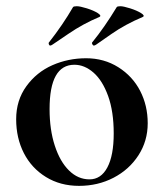

<svg xmlns="http://www.w3.org/2000/svg" viewBox="-20 -587 529 620"><path d="M220.2 -377.9Q140.1 -377.9 140.1 -234.9Q140.1 -168 157 -116.5Q173.8 -64.9 202.9 -36.4Q231.9 -7.8 269 -7.8Q306.2 -7.8 326.7 -46.4Q347.2 -85 347.2 -156Q347.2 -227.1 329.1 -277.1Q311 -327.1 282 -352.5Q252.9 -377.9 220.2 -377.9ZM57.1 -92.5Q32.2 -141.1 32.2 -202.1Q32.2 -263.2 65.2 -308.6Q98.1 -354 149.2 -376.5Q200.2 -398.9 258.1 -398.9Q315.9 -398.9 362.1 -369.9Q408.2 -340.8 432.6 -293.5Q457 -246.1 457 -189Q457 -131.8 427 -85.4Q397 -39.1 346.4 -12.9Q295.9 13.2 235.4 13.2Q174.8 13.2 128.4 -15.4Q82 -43.9 57.1 -92.5ZM277.8 -450.2Q316.9 -498 356.9 -564Q358.9 -566.9 368.7 -566.9Q378.4 -566.9 400.1 -560.1Q421.9 -553.2 435.5 -544.7Q449.2 -536.1 440.9 -532.2Q384.3 -508.3 339.6 -477.1Q294.9 -445.8 290.5 -442.9Q286.1 -439.9 283.2 -439.9Q280.3 -439.9 278.1 -444.1Q275.9 -448.2 277.8 -450.2ZM138.2 -450.2Q183.1 -507.3 215.8 -564Q217.8 -566.9 228 -566.9Q238.3 -566.9 260.3 -560.1Q282.2 -553.2 295.7 -544.7Q309.1 -536.1 300.8 -532.2Q248.5 -510.3 201.2 -478Q153.8 -445.8 149.4 -442.9Q145 -439.9 142.1 -439.9Q139.2 -439.9 137.7 -444.1Q136.2 -448.2 138.2 -450.2Z"/></svg>

Font: Cormorant-Bold
Style: Bold
Weight: 700
Designer: Christian Thalmann (Catharsis Fonts)
Version: Version 3.000